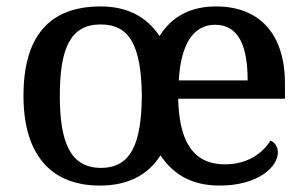

<svg xmlns="http://www.w3.org/2000/svg" viewBox="-20 -567 953 597"><path d="M290 10C376 10 439 -21 479 -84C520 -23 578 10 663 10C784 10 844 -49 844 -93C844 -112 833 -125 821 -130C797 -91 750 -56 680 -56C573 -56 537 -138 534 -260H866V-307C866 -465 784 -547 652 -547C574 -547 515 -517 476 -455C435 -517 373 -547 293 -547C135 -547 53 -456 53 -269C53 -81 143 10 290 10ZM294 -45C200 -45 166 -122 166 -269C166 -417 199 -491 293 -491C383 -491 419 -425 421 -270C420 -120 387 -45 294 -45ZM750 -317H536C542 -429 581 -490 649 -490C723 -490 750 -422 750 -317Z"/></svg>

Font: Noto Serif Gurmukhi Medium
Style: Regular
Weight: 500
Designer: Vaibhav Singh and the Monotype Design Team
Foundry: Monotype Imaging Inc.
Version: Version 2.004